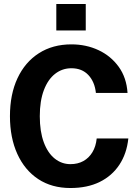

<svg xmlns="http://www.w3.org/2000/svg" viewBox="-20 -933 690 965"><path d="M334 12Q240 12 172 -33Q104 -78 67 -159.5Q30 -241 30 -349Q30 -459 68 -540Q106 -621 175.5 -665.5Q245 -710 339 -710Q413 -710 475 -681Q537 -652 576.5 -597.5Q616 -543 621 -466H462Q456 -522 424 -556Q392 -590 339 -590Q293 -590 257 -562Q221 -534 200.5 -480Q180 -426 180 -349Q180 -272 200 -218Q220 -164 255 -136Q290 -108 334 -108Q371 -108 399 -123.5Q427 -139 444.5 -168Q462 -197 466 -237H625Q617 -161 580 -105Q543 -49 481 -18.5Q419 12 334 12ZM263 -780V-913H411V-780Z"/></svg>

Font: Azeret Mono SemiBold
Style: Regular
Weight: 600
Designer: Martin Vácha
Foundry: Displaay
Version: Version 1.002